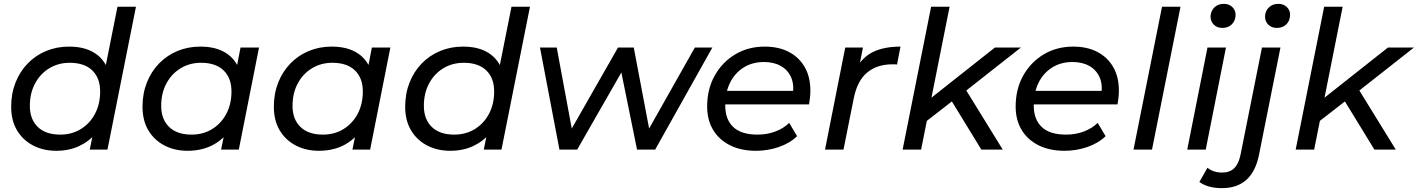

<svg xmlns="http://www.w3.org/2000/svg" viewBox="-20 -777 7362 997"><path d="M272 6Q205 6 152 -21.5Q99 -49 68.5 -100Q38 -151 38 -223Q38 -291 60.5 -348Q83 -405 123.5 -447Q164 -489 219 -512Q274 -535 338 -535Q407 -535 455 -511Q503 -487 529 -440.5Q555 -394 555 -327Q555 -253 536 -192Q517 -131 479.5 -86.5Q442 -42 390 -18Q338 6 272 6ZM293 -78Q353 -78 400 -107Q447 -136 473.5 -186.5Q500 -237 500 -302Q500 -372 459 -411.5Q418 -451 342 -451Q283 -451 236 -422.5Q189 -394 162 -343.5Q135 -293 135 -227Q135 -158 176 -118Q217 -78 293 -78ZM446 0 474 -137 505 -260 519 -386 590 -742H686L538 0Z M954 6Q887 6 834 -21.5Q781 -49 750.5 -100Q720 -151 720 -223Q720 -291 742.5 -348Q765 -405 805.5 -447Q846 -489 901 -512Q956 -535 1020 -535Q1089 -535 1137 -511Q1185 -487 1211 -440.5Q1237 -394 1237 -327Q1237 -229 1203 -153.5Q1169 -78 1105.5 -36Q1042 6 954 6ZM975 -78Q1035 -78 1082 -107Q1129 -136 1155.5 -186.5Q1182 -237 1182 -302Q1182 -372 1141 -411.5Q1100 -451 1024 -451Q965 -451 918 -422.5Q871 -394 844 -343.5Q817 -293 817 -227Q817 -158 858 -118Q899 -78 975 -78ZM1128 0 1156 -137 1188 -260 1201 -386 1229 -530H1325L1220 0Z M1636 6Q1569 6 1516 -21.5Q1463 -49 1432.5 -100Q1402 -151 1402 -223Q1402 -291 1424.5 -348Q1447 -405 1487.5 -447Q1528 -489 1583 -512Q1638 -535 1702 -535Q1771 -535 1819 -511Q1867 -487 1893 -440.5Q1919 -394 1919 -327Q1919 -229 1885 -153.5Q1851 -78 1787.5 -36Q1724 6 1636 6ZM1657 -78Q1717 -78 1764 -107Q1811 -136 1837.5 -186.5Q1864 -237 1864 -302Q1864 -372 1823 -411.5Q1782 -451 1706 -451Q1647 -451 1600 -422.5Q1553 -394 1526 -343.5Q1499 -293 1499 -227Q1499 -158 1540 -118Q1581 -78 1657 -78ZM1810 0 1838 -137 1870 -260 1883 -386 1911 -530H2007L1902 0Z M2318 6Q2251 6 2198 -21.5Q2145 -49 2114.5 -100Q2084 -151 2084 -223Q2084 -291 2106.5 -348Q2129 -405 2169.5 -447Q2210 -489 2265 -512Q2320 -535 2384 -535Q2453 -535 2501 -511Q2549 -487 2575 -440.5Q2601 -394 2601 -327Q2601 -253 2582 -192Q2563 -131 2525.5 -86.5Q2488 -42 2436 -18Q2384 6 2318 6ZM2339 -78Q2399 -78 2446 -107Q2493 -136 2519.5 -186.5Q2546 -237 2546 -302Q2546 -372 2505 -411.5Q2464 -451 2388 -451Q2329 -451 2282 -422.5Q2235 -394 2208 -343.5Q2181 -293 2181 -227Q2181 -158 2222 -118Q2263 -78 2339 -78ZM2492 0 2520 -137 2551 -260 2565 -386 2636 -742H2732L2584 0Z M2885 0 2784 -530H2871L2960 -50H2915L3189 -530H3271L3362 -50H3317L3588 -530H3679L3382 0H3288L3199 -438H3228L2977 0Z M3906 6Q3828 6 3771 -22.5Q3714 -51 3683 -102.5Q3652 -154 3652 -224Q3652 -314 3691 -384Q3730 -454 3797.5 -494.5Q3865 -535 3951 -535Q4023 -535 4076 -507.5Q4129 -480 4158.5 -429Q4188 -378 4188 -306Q4188 -288 4186 -269.5Q4184 -251 4181 -235H3722L3734 -305H4135L4096 -281Q4105 -337 4088 -375.5Q4071 -414 4034.5 -434.5Q3998 -455 3947 -455Q3887 -455 3841.5 -426.5Q3796 -398 3771 -347.5Q3746 -297 3746 -229Q3746 -157 3787.5 -117.5Q3829 -78 3914 -78Q3964 -78 4007 -94.5Q4050 -111 4078 -139L4119 -70Q4081 -33 4024 -13.5Q3967 6 3906 6Z M4264 0 4369 -530H4461L4431 -376L4421 -414Q4458 -481 4515 -508Q4572 -535 4656 -535L4638 -442Q4632 -443 4626 -443Q4620 -443 4613 -443Q4534 -443 4482.5 -400Q4431 -357 4413 -265L4360 0Z M4773 -134 4793 -251 5146 -530H5281L4985 -297L4934 -259ZM4667 0 4815 -742H4911L4763 0ZM5076 0 4918 -258 4983 -331 5187 0Z M5508 6Q5430 6 5373 -22.5Q5316 -51 5285 -102.5Q5254 -154 5254 -224Q5254 -314 5293 -384Q5332 -454 5399.5 -494.5Q5467 -535 5553 -535Q5625 -535 5678 -507.5Q5731 -480 5760.5 -429Q5790 -378 5790 -306Q5790 -288 5788 -269.5Q5786 -251 5783 -235H5324L5336 -305H5737L5698 -281Q5707 -337 5690 -375.5Q5673 -414 5636.5 -434.5Q5600 -455 5549 -455Q5489 -455 5443.5 -426.5Q5398 -398 5373 -347.5Q5348 -297 5348 -229Q5348 -157 5389.5 -117.5Q5431 -78 5516 -78Q5566 -78 5609 -94.5Q5652 -111 5680 -139L5721 -70Q5683 -33 5626 -13.5Q5569 6 5508 6Z M5866 0 6014 -742H6110L5962 0Z M6145 0 6250 -530H6346L6241 0ZM6327 -632Q6300 -632 6283 -649Q6266 -666 6266 -690Q6266 -718 6285 -737.5Q6304 -757 6335 -757Q6362 -757 6379 -740.5Q6396 -724 6396 -701Q6396 -670 6377 -651Q6358 -632 6327 -632Z M6325 200Q6289 200 6259.5 192Q6230 184 6208 168L6250 94Q6280 119 6326 119Q6366 119 6389 96.5Q6412 74 6422 25L6533 -530H6629L6518 25Q6484 200 6325 200ZM6610 -632Q6583 -632 6566 -649Q6549 -666 6549 -690Q6549 -718 6568 -737.5Q6587 -757 6618 -757Q6645 -757 6662 -740.5Q6679 -724 6679 -701Q6679 -670 6660 -651Q6641 -632 6610 -632Z M6814 -134 6834 -251 7187 -530H7322L7026 -297L6975 -259ZM6708 0 6856 -742H6952L6804 0ZM7117 0 6959 -258 7024 -331 7228 0Z"/></svg>

Font: Montserrat Thin Medium
Style: Italic
Weight: 500
Italic angle: -11.3°
Version: Version 9.000